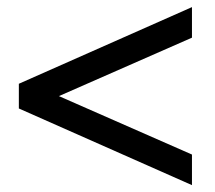

<svg xmlns="http://www.w3.org/2000/svg" viewBox="-20 -654 618 551"><path d="M34.1 -413.6 530.9 -633.6V-545.9L149.1 -378.2L530.9 -210.5V-122.7L34.1 -342.7Z"/></svg>

Font: Spartan MB SemBd
Style: Regular
Weight: 600
Designer: Matt Bailey, Mirko Velimirovic
Foundry: Matt Bailey
Version: Version 1.005